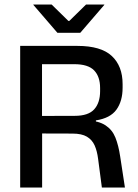

<svg xmlns="http://www.w3.org/2000/svg" viewBox="-20 -846 622 866"><path d="M439.5 0 422.5 -129.5Q418 -165 406.8 -190.2Q395.5 -215.5 372 -229.5Q348.5 -243.5 306.5 -243.5L140 -244V-323L317 -323.5Q378.5 -323.5 405 -353Q431.5 -382.5 431.5 -435V-449Q431.5 -500.5 404.5 -528.5Q377.5 -556.5 315 -556.5H138V-639H329Q435.5 -639 484.2 -593.5Q533 -548 533 -466.5V-450.5Q533 -390 505.2 -351.5Q477.5 -313 412.5 -303V-290L370.5 -304.5Q426 -300.5 456.2 -280.5Q486.5 -260.5 500.5 -225.5Q514.5 -190.5 522 -140.5L543.5 0ZM71 0V-639H169.5V-295.5L170 -258V0ZM239 -698 130.5 -824V-825.5H213L288.5 -751.5H292.5L368 -825.5H450.5V-824L342 -698Z"/></svg>

Font: Anek Latin Medium
Style: Regular
Weight: 500
Designer: Yesha Goshar
Foundry: Ek Type
Version: Version 1.003